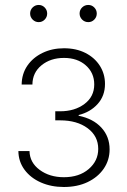

<svg xmlns="http://www.w3.org/2000/svg" viewBox="-20 -748 514 775"><path d="M237.8 6.8Q186.5 6.8 145 -11.5Q103.5 -29.8 79.1 -62.7Q54.7 -95.7 54.2 -138.2H99.1Q100.1 -91.8 140.1 -62.3Q180.2 -32.7 237.8 -32.7Q299.8 -32.7 338.1 -65.7Q376.5 -98.6 376.5 -147Q376.5 -198.7 333.7 -230.5Q291 -262.2 222.7 -262.2H203.1V-298.8H222.7Q281.7 -298.8 321 -328.4Q360.4 -357.9 360.4 -407.2Q360.4 -454.1 326.4 -484.1Q292.5 -514.2 238.3 -514.2Q184.1 -514.2 147.7 -484.6Q111.3 -455.1 110.8 -406.7H67.4Q67.9 -449.7 90.3 -482.7Q112.8 -515.6 151.6 -534.4Q190.4 -553.2 238.3 -553.2Q287.6 -553.2 325 -534.2Q362.3 -515.1 383.1 -482.4Q403.8 -449.7 403.8 -409.2Q403.8 -361.3 374.3 -328.4Q344.7 -295.4 297.4 -283.7V-280.8Q356 -269 389.2 -232.9Q422.4 -196.8 422.4 -145Q422.4 -101.6 398.7 -67.1Q375 -32.7 333.5 -12.9Q292 6.8 237.8 6.8ZM336.4 -658.7Q321.8 -658.7 311.5 -668.9Q301.3 -679.2 301.3 -693.4Q301.3 -708 311.5 -718Q321.8 -728 336.4 -728Q350.6 -728 360.6 -717.8Q370.6 -707.5 370.6 -693.4Q370.6 -679.2 360.6 -668.9Q350.6 -658.7 336.4 -658.7ZM136.2 -658.7Q122.1 -658.7 111.8 -668.9Q101.6 -679.2 101.6 -693.4Q101.6 -708 111.8 -718Q122.1 -728 136.2 -728Q150.4 -728 160.4 -717.8Q170.4 -707.5 170.4 -693.4Q170.4 -679.2 160.4 -668.9Q150.4 -658.7 136.2 -658.7Z"/></svg>

Font: Inter ExtraLight
Style: Regular
Weight: 250
Designer: Rasmus Andersson
Foundry: rsms
Version: Version 4.001;git-66647c0bb